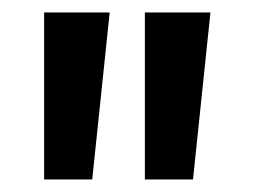

<svg xmlns="http://www.w3.org/2000/svg" viewBox="-20 -723 406 306"><path d="M50.3 -437V-703.1H154.8L127 -437ZM210.9 -437V-703.1H315.4L287.6 -437Z"/></svg>

Font: Schibsted Grotesk Medium
Style: Regular
Weight: 500
Designer: Bakken & Baeck AS, Henrik Kongsvoll
Foundry: Schibsted ASA
Version: Version 1.100;gftools[0.9.25]